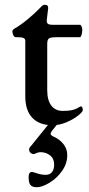

<svg xmlns="http://www.w3.org/2000/svg" viewBox="-20 -511 375 805"><path d="M86 -108V-340Q86 -348 79 -351.5Q72 -355 54 -355H46Q40 -355 36 -363Q32 -371 32 -380Q32 -383 34.5 -386Q37 -389 39 -390Q67 -406 97 -431Q127 -456 148 -478Q149 -479 155 -485Q161 -491 168 -491Q183 -491 182 -476L176 -427V-423Q176 -414 182 -410.5Q188 -407 200 -407H316Q319 -407 322 -400Q325 -393 325 -386Q325 -375 322 -365Q319 -355 315 -355H218Q193 -355 185.5 -350Q178 -345 178 -327V-133Q178 -91 195 -68.5Q212 -46 243 -46Q269 -46 284.5 -50Q300 -54 314 -63L319 -65Q327 -65 327 -49Q327 -42 307.5 -26.5Q288 -11 259 1.5Q230 14 200 14Q145 14 115.5 -17Q86 -48 86 -108ZM100 231Q100 210 114 210Q119 210 136 216Q153 222 172 222Q189 222 198 210.5Q207 199 207 179Q207 154 190 140.5Q173 127 149 127Q141 127 132.5 131Q124 135 121 135Q114 135 108 129.5Q102 124 102 116Q102 109 110 101L198 -8H234L197 39Q192 47 192 50Q192 55 203 61Q229 72 245.5 92.5Q262 113 262 139Q262 175 240 206Q218 237 187 255.5Q156 274 134 274Q116 274 108 265Q100 256 100 231Z"/></svg>

Font: EB Garamond Medium
Style: Regular
Weight: 500
Designer: Georg Duffner and Octavio Pardo
Foundry: Georg Duffner
Version: Version 1.000